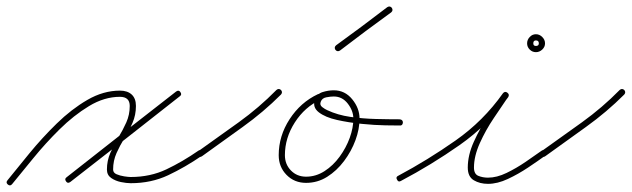

<svg xmlns="http://www.w3.org/2000/svg" viewBox="-28 -547 1938 589"><path d="M-4 19Q-11 13 -5 6Q24 -30 62.5 -77Q101 -124 146 -168Q191 -212 240 -240.5Q289 -269 340 -269Q363 -269 376 -257Q389 -245 389 -222Q389 -194 378.5 -170Q368 -146 354 -123.5Q340 -101 329.5 -77.5Q319 -54 319 -27Q319 -17 329.5 -12.5Q340 -8 353 -6Q366 -4 373 -4Q433 -4 482.5 -27.5Q532 -51 581 -85Q581 -85 581 -85Q581 -85 581 -85Q588 -90 594 -82Q599 -75 591 -69Q540 -34 488 -9.5Q436 15 373 15Q360 15 343 11.5Q326 8 313 -1Q300 -10 300 -27Q300 -54 310.5 -78Q321 -102 335 -125Q349 -148 359.5 -171.5Q370 -195 370 -222Q370 -250 340 -250Q292 -250 245 -221.5Q198 -193 154.5 -150Q111 -107 74 -61.5Q37 -16 9 18Q3 25 -4 19ZM525 -265Q531 -257 524 -252Q440 -186 356 -120Q272 -54 188 11Q188 11 188 11Q188 11 188 11Q180 17 175 10Q169 2 176 -3Q260 -69 344 -135Q428 -201 512 -266Q520 -272 525 -265Z M578 -70Q573 -78 580 -83Q642 -127 704.5 -172Q767 -217 820 -271Q820 -271 820 -271Q820 -271 820 -271Q827 -277 834 -271Q840 -264 834 -257Q780 -203 716.5 -157.5Q653 -112 592 -68Q584 -62 578 -70Z M960 -253Q964 -245 955 -241Q907 -219 876.5 -171.5Q846 -124 846 -71Q846 -43 864.5 -24Q883 -5 911 -5Q941 -5 967.5 -22Q994 -39 1014 -66.5Q1034 -94 1045 -124.5Q1056 -155 1056 -183Q1056 -207 1039 -229Q1022 -251 996 -251Q986 -251 973 -248.5Q960 -246 956 -235Q956 -235 956 -235Q956 -235 956 -235Q952 -225 960.5 -218.5Q969 -212 976 -209Q1008 -194 1046.5 -188.5Q1085 -183 1124.5 -182Q1164 -181 1198 -181Q1198 -181 1198 -181Q1198 -181 1198 -181Q1208 -180 1208 -171Q1207 -161 1198 -162Q1186 -162 1154 -162.5Q1122 -163 1082 -167Q1042 -171 1006 -179Q970 -187 950 -202.5Q930 -218 938 -241Q938 -241 938 -241Q938 -241 938 -241Q944 -259 961.5 -264.5Q979 -270 996 -270Q1030 -270 1052.5 -242.5Q1075 -215 1075 -183Q1075 -151 1062.5 -117Q1050 -83 1027.5 -53Q1005 -23 975.5 -4.5Q946 14 911 14Q875 14 851 -10.5Q827 -35 827 -71Q827 -130 860.5 -181.5Q894 -233 947 -258Q956 -262 960 -253Z M1001 -394Q996 -402 1003 -408Q1043 -437 1082 -466Q1121 -495 1160 -525Q1160 -525 1160 -525Q1160 -525 1160 -525Q1168 -530 1174 -523Q1179 -515 1172 -509Q1132 -480 1093 -451Q1054 -422 1015 -392Q1007 -387 1001 -394Z M1190 4Q1185 -4 1194 -8Q1284 -56 1369.5 -116Q1455 -176 1515 -261Q1521 -268 1528 -263Q1536 -257 1531 -250Q1512 -222 1487 -185Q1462 -148 1444 -108Q1426 -68 1426 -33Q1426 -13 1439.5 -7.5Q1453 -2 1469 -2Q1496 -2 1526 -16.5Q1556 -31 1584.5 -50.5Q1613 -70 1634 -85Q1634 -85 1634 -85Q1634 -85 1634 -85Q1641 -90 1647 -82Q1652 -75 1644 -69Q1622 -53 1592 -33Q1562 -13 1530 2Q1498 17 1469 17Q1444 17 1425.5 6Q1407 -5 1407 -33Q1407 -71 1425.5 -112Q1444 -153 1469.5 -192Q1495 -231 1515 -260Q1520 -268 1528 -263Q1536 -257 1531 -249Q1469 -163 1382 -102Q1295 -41 1202 8Q1194 13 1190 4ZM1625 -414Q1625 -423 1616 -423Q1608 -423 1608 -414Q1608 -406 1616 -406Q1625 -406 1625 -414ZM1589 -414Q1589 -425 1597 -433.5Q1605 -442 1616 -442Q1627 -442 1635.5 -433.5Q1644 -425 1644 -414Q1644 -403 1635.5 -395Q1627 -387 1616 -387Q1605 -387 1597 -395Q1589 -403 1589 -414Z M1631 -70Q1626 -78 1633 -83Q1695 -127 1757.5 -172Q1820 -217 1873 -271Q1873 -271 1873 -271Q1873 -271 1873 -271Q1880 -277 1887 -271Q1893 -264 1887 -257Q1833 -203 1769.5 -157.5Q1706 -112 1645 -68Q1637 -62 1631 -70Z"/></svg>

Font: FRB American Cursive Guidelines Arrows Extralight
Style: Italic
Weight: 200
Italic angle: -25°
Version: Version 2.0;Modular Font Editor K font №1